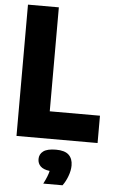

<svg xmlns="http://www.w3.org/2000/svg" viewBox="-64 -782 636 1078"><g transform="rotate(5 254.0 -243.0)"><path d="M49 0V-740H223V-154H506V0ZM222 253.5Q245.5 208.5 251.5 179.5Q216 175 199.8 159Q183.5 143 183.5 118.5Q183.5 90.5 205.8 74Q228 57.5 277 57.5Q326.5 57.5 349 78.8Q371.5 100 371.5 138.5Q371.5 167 359.5 199Q347.5 231 330.5 253.5Z"/></g></svg>

Font: Encode Sans Condensed Condensed ExtraBold
Style: Regular
Weight: 800
Width: 3
Designer: Multiple Designers
Foundry: Impallari Type
Version: Version 3.000; ttfautohint (v1.8.3) -l 8 -r 50 -G 200 -x 14 